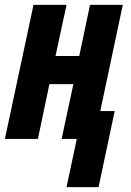

<svg xmlns="http://www.w3.org/2000/svg" viewBox="-29 -568 537 785"><path d="M285 0H223L271 -224H173L126 0H-9L108 -548H243L198 -339H295L339 -548H473L381 -114H440L374 197H243Z"/></svg>

Font: Noto Sans Display Ex Bold Cond
Style: Italic
Weight: 800
Width: 3
Italic angle: -12°
Designer: Monotype Design team
Foundry: Monotype Imaging Inc.
Version: Version 1.000